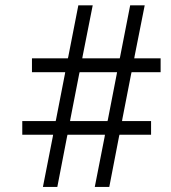

<svg xmlns="http://www.w3.org/2000/svg" viewBox="-20 -724 656 736"><path d="M373.5 -207.5H244.6H238.8L237.3 -201.7L199.7 -7.3H144.5L182.1 -198.7L183.6 -207.5H174.8H65.4V-259.8H187.5H193.4L194.8 -265.6L228.5 -438.5L230 -447.3H221.2H102.5V-500.5H234.4H240.2L241.7 -506.3L280.3 -703.6H335.4L296.9 -509.3L295.4 -500.5H304.2H433.1H439L440.4 -506.3L479 -703.6H534.7L496.1 -509.3L494.6 -500.5H503.4H595.7V-447.3H490.2H484.4L482.9 -441.4L449.2 -268.6L447.8 -259.8H456.5H559.1V-207.5H443.8H438L436.5 -201.7L398.9 -7.3H343.3L380.9 -198.7L382.3 -207.5ZM257.3 -259.8H386.2H392.1L393.6 -265.6L427.2 -438.5L428.7 -447.3H419.9H291H285.2L283.7 -441.4L250 -268.6L248.5 -259.8Z"/></svg>

Font: Vazir Light UI
Style: Light-UI
Weight: 300
Designer: Saber Rastikerdar
Foundry: Saber Rastikerdar
Version: Version 30.0.0